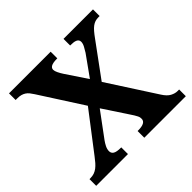

<svg xmlns="http://www.w3.org/2000/svg" viewBox="-174 -897 1079 1079"><g transform="rotate(-45 366.0 -357.0)"><path d="M522.9 -631.8Q522.9 -640.6 518.6 -646.5Q514.2 -652.3 506.6 -655.5Q499 -658.7 488.8 -659.9Q478.5 -661.1 466.8 -661.1H463.9V-713.9H698.2V-661.1H689Q674.3 -661.1 662.6 -657.5Q650.9 -653.8 639.4 -645.3Q627.9 -636.7 616.2 -623Q604.5 -609.4 589.8 -588.9L444.8 -391.1L628.9 -106Q648.4 -75.2 669.4 -64.2Q690.4 -53.2 709 -53.2H722.2V0H392.1V-53.2H397Q457 -53.2 457 -85.9Q457 -91.8 456.1 -97.2Q455.1 -102.5 451.4 -109.9Q447.8 -117.2 441.4 -127.9Q435.1 -138.7 423.8 -154.8L332 -293.9L224.1 -147.9Q214.8 -135.3 206.5 -118.9Q198.2 -102.5 198.2 -86.9Q198.2 -70.3 211.9 -61.8Q225.6 -53.2 258.8 -53.2H262.2V0H9.8V-53.2H16.1Q34.2 -53.2 47.9 -58.1Q61.5 -63 73.5 -72Q85.4 -81.1 96.7 -94Q107.9 -106.9 120.1 -123L294.9 -351.1L129.9 -607.9Q121.6 -621.1 113.5 -631.1Q105.5 -641.1 95.5 -647.7Q85.4 -654.3 73.2 -657.7Q61 -661.1 43.9 -661.1H30.8V-713.9H361.8V-661.1H358.9Q341.8 -661.1 330.3 -658.9Q318.8 -656.7 312 -652.6Q305.2 -648.4 302.5 -643.1Q299.8 -637.7 299.8 -631.8Q299.8 -621.6 307.4 -606Q314.9 -590.3 326.2 -573.2L409.2 -449.2L496.1 -570.8Q504.9 -584.5 513.9 -601.3Q522.9 -618.2 522.9 -631.8Z"/></g></svg>

Font: Droids
Style: b
Weight: 700
Foundry: Ascender Corporation
Version: Version 1.00 build 113